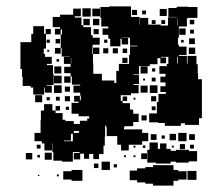

<svg xmlns="http://www.w3.org/2000/svg" viewBox="-20 -550 695 601"><path d="M600 -320V-302H612V-180H603V-159H559V-164H546V-156H496V-165H475V-167H447V-195H471V-231H476V-256H499V-262H482V-280H498V-292H482V-310H498V-319H479V-343H502V-350H507V-372H484V-370H500V-352H482V-368H473V-349H449V-343H415V-317H398V-315H415V-287H398V-284H414V-258H390V-252H358V-234H364V-227H387V-207H397V-194H414V-168H397V-155H370V-152H368V-145H425V-134H444V-108H425V-97H383V-79H359V-97H347V-124H314V-152H312V-157H309V-123H308V-94H304V-68H290V-52H272V-68H259V-53H243V-69H231V-51H211V-71H229V-74H208V-44H174V-47H147V-74H144V-101H143V-79H119V-101H111V-108H88V-134H107V-175H108V-204H118V-224H144V-204H154V-196H176V-175H185V-171H211V-162H230V-172H253V-179H259V-186H226V-194H204V-228H226V-232H212V-250H230V-236H233V-251H231V-260H210V-282H231V-285H205V-311H201V-321H181V-341H201V-350H180V-372H198V-373H173V-400H170V-442H174V-458H170V-442H152V-460H168V-465H145V-497H168V-504H209V-523H233V-499H214V-495H235V-471H241V-465H265V-440H270V-432H292V-410H270V-402H269V-381H271V-352H272V-319H299V-298H338V-290H344V-328H352V-350H384V-378H387V-405H410V-407H387V-432H363V-431H381V-411H361V-429H357V-405H325V-429H319V-441H301V-461H319V-467H297V-494H294V-528H322V-530H390V-497H417V-473H418V-494H444V-473H483V-470H506V-496H533V-497H507V-525H533V-529H569V-528H598V-494H569V-493H565V-467H540V-432H537V-410H540V-404H564V-378H540V-375H565V-351H567V-375H595V-349H599V-320ZM238 -524H264V-498H238ZM269 -523H293V-499H269ZM480 -522H502V-500H480ZM393 -519H409V-503H393ZM425 -517H437V-505H425ZM536 -470H537V-493H536ZM241 -491H261V-471H241ZM271 -491H291V-471H271ZM574 -488H588V-474H574ZM455 -487H467V-475H455ZM497 -487V-475H485V-487ZM118 -276V-254H84V-276H76V-281H51V-309H49V-334H44V-418H78V-444H84V-468H118V-444H123V-459H139V-443H124V-398H117V-381H121V-372H142V-350H127V-346H146V-318H148V-284H126V-282H142V-260H120V-276ZM541 -461H561V-441H541ZM289 -459V-443H273V-459ZM587 -457V-445H575V-457ZM590 -412H572V-430H590ZM154 -414V-428H168V-414ZM126 -426H136V-416H126ZM306 -416V-426H316V-416ZM555 -425V-417H547V-425ZM271 -401H291V-381H271ZM591 -381H571V-401H591ZM170 -382H152V-400H170ZM319 -383H303V-399H319ZM333 -399H349V-383H333ZM364 -384V-398H378V-384ZM134 -394V-388H128V-394ZM535 -372V-351H537V-372ZM379 -353H363V-369H379ZM202 -351H203V-368H202ZM157 -357V-365H165V-357ZM172 -320H150V-342H172ZM420 -342H442V-320H420ZM456 -326V-336H466V-326ZM173 -289H149V-313H173ZM201 -291H181V-311H201ZM467 -295H455V-307H467ZM428 -298V-304H434V-298ZM173 -259H149V-283H173ZM473 -259H449V-283H473ZM420 -282H442V-260H420ZM183 -279H199V-263H183ZM112 -252V-230H90V-252ZM199 -233H183V-249H199ZM453 -249H469V-233H453ZM364 -248H378V-234H364ZM167 -247V-235H155V-247ZM136 -246V-236H126V-246ZM404 -244V-238H398V-244ZM154 -218H168V-204H154ZM467 -217V-205H455V-217ZM196 -216V-206H186V-216ZM439 -189V-173H423V-189ZM227 -134V-140H211V-134ZM538 -134H564V-108H538ZM180 -108H208V-131H202V-110H180ZM511 -131H531V-111H511ZM452 -112V-130H470V-112ZM572 -130H590V-112H572ZM486 -116V-126H496V-116ZM531 -81H571V-77H597V-45H571V-41H531V-44H514V-38H468V-41H441V-81H448V-104H474V-84H481V-101H501V-84H514V-78H531ZM559 -99V-83H543V-99ZM107 -85H95V-97H107ZM587 -97V-85H575V-97ZM427 -87V-95H435V-87ZM398 -94H404V-88H398ZM524 -94V-88H518V-94ZM142 -50H120V-72H142ZM81 -51H61V-71H81ZM440 -52H422V-70H440ZM105 -57H97V-65H105ZM374 -58H368V-64H374ZM404 -58H398V-64H404ZM324 -18H298V-44H324ZM288 -24H274V-38H288ZM346 -26H336V-36H346ZM523 -18H538V-14H564V12H538V16H523V31H459V25H435V21H409V14H386V-16H409V-23H435V-27H459V-33H523ZM178 -14H204V-18H238V16H204V12H178ZM595 13H567V-15H595ZM164 2H158V-4H164ZM103 1H99V-3H103Z"/></svg>

Font: Rubik-Storm
Style: Regular
Weight: 400
Designer: NaN (generative design), Hubert & Fischer (Rubik source font outlines)
Foundry: NaN, Hubert & Fischer
Version: Version 1.000